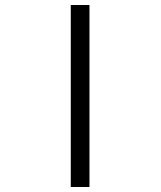

<svg xmlns="http://www.w3.org/2000/svg" viewBox="-20 -745 640 765"><path d="M262 -725H336.5V0H262Z"/></svg>

Font: JuliaMono Light
Style: Regular
Weight: 300
Monospace: yes
Designer: cormullion
Foundry: corm
Version: Version 0.054; ttfautohint (v1.8.4)